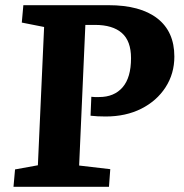

<svg xmlns="http://www.w3.org/2000/svg" viewBox="-20 -720 708 740"><path d="M332 -347Q339 -346 345 -346Q351 -346 362 -346Q420 -346 452.5 -383.5Q485 -421 485 -496Q485 -562 449.5 -593Q414 -624 346 -624H309L285 -82L405 -68L400 0H32L38 -67L126 -83L150 -616L64 -633L70 -700H398Q521 -700 586.5 -649Q652 -598 652 -502Q652 -436 618 -383.5Q584 -331 524.5 -301Q465 -271 387 -271Q355 -271 329 -274Z"/></svg>

Font: Literata 12pt
Style: Bold Italic
Weight: 700
Italic angle: -2°
Designer: Latin by Veronika Burian and Jose Scaglione. Greek by Irene Vlachou. Cyrillic by Vera Evstafieva
Foundry: TypeTogether
Version: Version 3.002